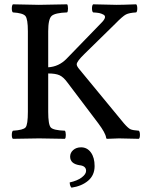

<svg xmlns="http://www.w3.org/2000/svg" viewBox="-20 -635 680 881"><path d="M201.2 -122.1Q201.2 -63 213.1 -50Q225.1 -37.1 277.8 -35.2Q281.7 -30.3 282 -16.1Q282.2 -2 277.8 2Q189.9 0 159.2 0Q129.4 0 39.1 2Q34.2 -2 34.2 -15.9Q34.2 -29.8 39.1 -35.2Q86.9 -38.1 97.4 -50.5Q107.9 -63 107.9 -122.1V-491.2Q107.9 -548.3 96.4 -561.8Q85 -575.2 39.1 -578.1Q34.2 -582 34.2 -595.9Q34.2 -609.9 39.1 -615.2Q127 -613.3 158.2 -612.8Q190.4 -612.8 288.1 -615.2Q292 -610.4 292 -596.2Q292 -582 288.1 -578.1Q232.9 -576.2 217 -562Q201.2 -547.9 201.2 -491.2V-326.2Q250 -329.1 285.2 -365.2L444.8 -529.8Q459 -543.9 461.4 -553.5Q463.9 -563 454.3 -568.1Q444.8 -573.2 434.8 -575.2Q424.8 -577.1 407.2 -578.1Q402.3 -582 402.1 -595.9Q401.9 -609.9 407.2 -615.2Q487.3 -613.3 515.1 -612.8Q541 -612.8 605 -615.2Q609.9 -610.4 609.9 -596.2Q609.9 -582 605 -578.1Q572.8 -576.2 557.9 -568.6Q543 -561 508.8 -525.9L367.2 -387.2Q332 -353 332 -339.8Q332 -331.1 345.2 -315.9L548.8 -68.8Q567.9 -46.9 578.4 -42Q588.9 -37.1 617.2 -35.2Q622.1 -30.3 622.1 -16.1Q622.1 -2 617.2 2Q547.4 0 525.9 0Q511.7 0 472.2 2Q467.3 2 466.8 -3.9Q463.9 -24.9 431.2 -68.8L289.1 -256.8Q271 -281.7 252.9 -289.8Q234.9 -297.9 201.2 -297.9ZM352.1 41Q379.9 41 397 64.5Q414.1 87.9 414.1 127Q414.1 168.9 384.5 194.1Q355 219.2 308.1 226.1Q300.3 218.3 299.8 202.1Q335 194.3 355 179.2Q375 164.1 375 148.9Q375 126 344.2 123Q302.2 116.2 301.8 84Q301.8 65.9 315.9 53.5Q330.1 41 352.1 41Z"/></svg>

Font: Linux Libertine Mono
Style: Mono
Weight: 400
Designer: Philipp H. Poll
Foundry: Philipp H. Poll
Version: Version 5.1.7 ; ttfautohint (v0.9)